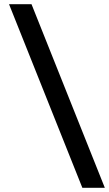

<svg xmlns="http://www.w3.org/2000/svg" viewBox="-20 -783 519 914"><path d="M479 111H372L23 -763H130Z"/></svg>

Font: Open Sauce One SemiBold
Style: Regular
Weight: 600
Designer: Alfredo Marco Pradil
Foundry: Creative Sauce Fz LLC
Version: Version 1.477